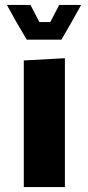

<svg xmlns="http://www.w3.org/2000/svg" viewBox="-20 -755 356 775"><path d="M88 -595 46 -666H269L228 -595ZM76 0V-511L241 -520H242V0ZM46 -666 9 -733V-735H103L139 -666ZM183 -666 219 -735H307V-734L269 -666Z"/></svg>

Font: Foldit
Style: Bold
Weight: 700
Version: Version 1.003